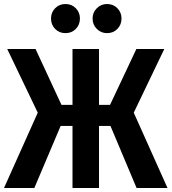

<svg xmlns="http://www.w3.org/2000/svg" viewBox="-24 -936 854 956"><path d="M642 -375 810 0H656L526 -309H469V0H337V-309H278L147 0H-4L164 -375L12 -692H153L282 -414H337V-692H469V-414H524L655 -692H794ZM374 -844Q374 -813 353.5 -792Q333 -771 302 -771Q271 -771 250.5 -792Q230 -813 230 -844Q230 -874 250.5 -895Q271 -916 302 -916Q333 -916 353.5 -895Q374 -874 374 -844ZM581 -844Q581 -813 560.5 -792Q540 -771 509 -771Q479 -771 458 -792Q437 -813 437 -844Q437 -874 458 -895Q479 -916 509 -916Q540 -916 560.5 -895Q581 -874 581 -844Z"/></svg>

Font: Fira Sans Condensed SemiBold
Style: Regular
Weight: 600
Width: 3
Designer: bBox Type GmbH & Carrois Corporate GbR & Edenspiekermann AG
Foundry: bBox Type GmbH & Carrois Corporate GbR & Edenspiekermann AG
Version: Version 4.301